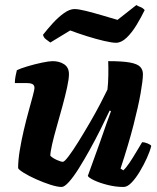

<svg xmlns="http://www.w3.org/2000/svg" viewBox="-20 -743 622 763"><path d="M225 0Q208 0 180 -9Q152 -18 123 -31Q94 -44 74 -56.5Q54 -69 52 -75Q52 -106 58.5 -145.5Q65 -185 74.5 -225.5Q84 -266 94 -302Q104 -338 110.5 -362.5Q117 -387 117 -393Q117 -405 108.5 -409Q100 -413 86 -413H39Q39 -427 42 -441.5Q45 -456 47 -464Q61 -471 89.5 -479.5Q118 -488 146.5 -494Q175 -500 189 -500Q216 -500 235 -487.5Q254 -475 254 -448Q254 -429 246.5 -395Q239 -361 228 -320.5Q217 -280 205.5 -240Q194 -200 187 -169Q180 -138 180 -124Q189 -115 205.5 -107.5Q222 -100 230 -100Q236 -100 253 -122.5Q270 -145 292 -180.5Q314 -216 337 -255.5Q360 -295 378.5 -330.5Q397 -366 407 -387Q410 -412 410.5 -444Q411 -476 410 -500Q467 -500 496.5 -494.5Q526 -489 537 -477.5Q548 -466 548 -448Q548 -425 539 -373.5Q530 -322 510.5 -246Q491 -170 459 -73L470 -66Q481 -76 494.5 -96Q508 -116 521.5 -139Q535 -162 545 -178Q554 -178 566.5 -173Q579 -168 581 -163Q576 -142 563.5 -114.5Q551 -87 535 -60.5Q519 -34 502.5 -17Q486 0 471 0Q440 0 408 -8Q376 -16 354 -26.5Q332 -37 329 -44L377 -177Q390 -215 402 -248.5Q414 -282 421 -301L416 -304Q400 -270 379.5 -229Q359 -188 336.5 -147.5Q314 -107 293 -73.5Q272 -40 254 -20Q236 0 225 0ZM441 -573Q425 -573 393 -580.5Q361 -588 324.5 -599.5Q288 -611 259 -622L180 -574Q173 -579 163 -586.5Q153 -594 151 -605Q169 -628 190.5 -651.5Q212 -675 234.5 -691Q257 -707 276 -707Q292 -707 322 -699.5Q352 -692 386 -682Q420 -672 447 -664L522 -723Q527 -719 537 -715.5Q547 -712 555 -703Q541 -674 522.5 -643.5Q504 -613 483 -593Q462 -573 441 -573Z"/></svg>

Font: Texturina Medium 12pt Black
Style: Italic
Weight: 900
Italic angle: -11°
Version: Version 1.002